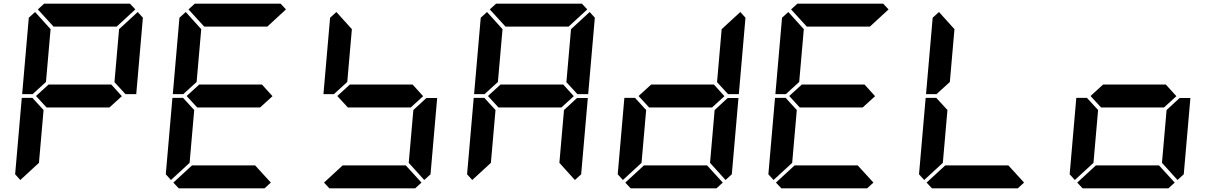

<svg xmlns="http://www.w3.org/2000/svg" viewBox="-20 -1020 6568 1040"><path d="M583 -562 640 -499 573 -438H232L175 -500L243 -562ZM162 -515 157 -510H100L136 -924L170 -955L254 -862L229 -576ZM90 -45 62 -76 98 -490H156L160 -485L216 -424L191 -138ZM726 -955 754 -924 718 -510H660L656 -514L600 -575L625 -862ZM185 -969 219 -1000H684L713 -969L612 -876H270Z M1399 -562 1456 -499 1389 -438H1048L991 -500L1059 -562ZM978 -515 973 -510H916L952 -924L986 -955L1070 -862L1045 -576ZM906 -45 878 -76 914 -490H972L976 -485L1032 -424L1007 -138ZM1447 -31 1413 0H948L919 -31L1020 -124H1362ZM1001 -969 1035 -1000H1500L1529 -969L1428 -876H1086Z M2215 -562 2272 -499 2205 -438H1864L1807 -500L1875 -562ZM1794 -515 1789 -510H1732L1768 -924L1802 -955L1886 -862L1861 -576ZM2263 -31 2229 0H1764L1735 -31L1836 -124H2178ZM2285 -485 2290 -489H2348L2312 -76L2278 -45L2194 -138L2219 -424Z M3031 -562 3088 -499 3021 -438H2680L2623 -500L2691 -562ZM2610 -515 2605 -510H2548L2584 -924L2618 -955L2702 -862L2677 -576ZM2538 -45 2510 -76 2546 -490H2604L2608 -485L2664 -424L2639 -138ZM3101 -485 3106 -489H3164L3128 -76L3094 -45L3010 -138L3035 -424ZM3174 -955 3202 -924 3166 -510H3108L3104 -514L3048 -575L3073 -862ZM2633 -969 2667 -1000H3132L3161 -969L3060 -876H2718Z M3847 -562 3904 -499 3837 -438H3496L3439 -500L3507 -562ZM3354 -45 3326 -76 3362 -490H3420L3424 -485L3480 -424L3455 -138ZM3895 -31 3861 0H3396L3367 -31L3468 -124H3810ZM3917 -485 3922 -489H3980L3944 -76L3910 -45L3826 -138L3851 -424ZM3990 -955 4018 -924 3982 -510H3924L3920 -514L3864 -575L3889 -862Z M4663 -562 4720 -499 4653 -438H4312L4255 -500L4323 -562ZM4242 -515 4237 -510H4180L4216 -924L4250 -955L4334 -862L4309 -576ZM4170 -45 4142 -76 4178 -490H4236L4240 -485L4296 -424L4271 -138ZM4711 -31 4677 0H4212L4183 -31L4284 -124H4626ZM4265 -969 4299 -1000H4764L4793 -969L4692 -876H4350Z M5058 -515 5053 -510H4996L5032 -924L5066 -955L5150 -862L5125 -576ZM4986 -45 4958 -76 4994 -490H5052L5056 -485L5112 -424L5087 -138ZM5527 -31 5493 0H5028L4999 -31L5100 -124H5442Z M6295 -562 6352 -499 6285 -438H5944L5887 -500L5955 -562ZM5802 -45 5774 -76 5810 -490H5868L5872 -485L5928 -424L5903 -138ZM6343 -31 6309 0H5844L5815 -31L5916 -124H6258ZM6365 -485 6370 -489H6428L6392 -76L6358 -45L6274 -138L6299 -424Z"/></svg>

Font: DSEG7 Classic
Style: BoldItalic
Weight: 700
Italic angle: -5°
Designer: Keshikan(Twitter:@keshinomi_88pro)
Version: Version 0.46